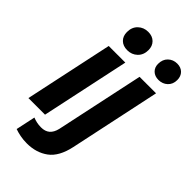

<svg xmlns="http://www.w3.org/2000/svg" viewBox="-297 -822 1087 1087"><g transform="rotate(45 246.0 -278.5)"><path d="M188 -587Q154 -587 134 -606.5Q114 -626 114 -659Q114 -698 138.5 -721.5Q163 -745 199 -745Q233 -745 253 -725Q273 -705 273 -673Q273 -634 248.5 -610.5Q224 -587 188 -587ZM-16 0 97 -530H230L117 0ZM159 188Q131 188 105.5 183Q80 178 61 171L86 54Q101 60 117 63.5Q133 67 152 67Q184 67 203.5 50.5Q223 34 231 0L344 -530H476L360 16Q340 110 287 149Q234 188 159 188ZM432 -593Q402 -593 384 -610.5Q366 -628 366 -656Q366 -692 388 -713Q410 -734 442 -734Q472 -734 490 -716Q508 -698 508 -668Q508 -634 486 -613.5Q464 -593 432 -593Z"/></g></svg>

Font: Radio Canada Big SemiBold
Style: Italic
Weight: 600
Italic angle: -12°
Designer: Étienne Aubert Bonn
Foundry: Coppers and Brasses
Version: Version 1.001